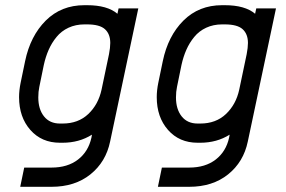

<svg xmlns="http://www.w3.org/2000/svg" viewBox="-20 -532 1090 732"><path d="M147 -284.2 129.9 -200.7Q126 -182.6 126 -160.6Q126 -115.7 147.7 -88.4Q169.4 -61 208.5 -61H218.8Q278.3 -61 316.7 -97.4Q355 -133.8 367.2 -190.4L395.5 -325.2Q400.4 -350.6 400.4 -368.2Q400.4 -402.3 380.1 -420.7Q359.9 -439 312 -439H301.8Q268.6 -439 241.2 -426.3Q213.9 -413.6 195.6 -391.1Q177.2 -368.7 165.5 -342Q153.8 -315.4 147 -284.2ZM301.8 -512.2H312Q389.2 -512.2 427.7 -479.5L432.1 -500H507.3L399.9 7.3Q383.8 85.4 324.7 132.8Q265.6 180.2 176.3 180.2H57.1L72.3 106.9H176.3Q237.8 106.9 277.3 76.4Q316.9 45.9 328.6 -7.3L330.6 -18.6Q281.7 12.2 218.8 12.2H208.5Q138.7 12.2 95.7 -36.6Q52.7 -85.4 52.7 -161.6Q52.7 -187.5 58.6 -216.3L75.7 -298.8Q95.7 -395 154.5 -453.6Q213.4 -512.2 301.8 -512.2Z M671.9 -284.2 654.8 -200.7Q650.9 -182.6 650.9 -160.6Q650.9 -115.7 672.6 -88.4Q694.3 -61 733.4 -61H743.7Q803.2 -61 841.6 -97.4Q879.9 -133.8 892.1 -190.4L920.4 -325.2Q925.3 -350.6 925.3 -368.2Q925.3 -402.3 905 -420.7Q884.8 -439 836.9 -439H826.7Q793.5 -439 766.1 -426.3Q738.8 -413.6 720.5 -391.1Q702.1 -368.7 690.4 -342Q678.7 -315.4 671.9 -284.2ZM826.7 -512.2H836.9Q914.1 -512.2 952.6 -479.5L957 -500H1032.2L924.8 7.3Q908.7 85.4 849.6 132.8Q790.5 180.2 701.2 180.2H582L597.2 106.9H701.2Q762.7 106.9 802.2 76.4Q841.8 45.9 853.5 -7.3L855.5 -18.6Q806.6 12.2 743.7 12.2H733.4Q663.6 12.2 620.6 -36.6Q577.6 -85.4 577.6 -161.6Q577.6 -187.5 583.5 -216.3L600.6 -298.8Q620.6 -395 679.4 -453.6Q738.3 -512.2 826.7 -512.2Z"/></svg>

Font: Anka/Coder Condensed
Style: Italic
Weight: 400
Width: 4
Italic angle: -12°
Monospace: yes
Version: Version 001.100